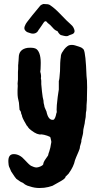

<svg xmlns="http://www.w3.org/2000/svg" viewBox="-20 -862 497 963"><path d="M198 -842Q223 -842 230 -837Q254 -821 279 -795Q320 -752 332 -742.5Q344 -733 349.5 -721.5Q355 -710 354 -704Q353 -698 349 -694.5Q345 -691 336.5 -688.5Q328 -686 321 -682Q314 -678 290 -685Q280 -685 268 -706Q256 -709 244 -723.5Q232 -738 219 -747Q213 -756 208 -755.5Q203 -755 198.5 -748Q194 -741 188.5 -733Q183 -725 180.5 -721.5Q178 -718 175 -714Q170 -705 168 -703Q152 -686 122 -699Q113 -701 105.5 -710.5Q98 -720 107 -737Q107 -742 141 -784Q175 -826 179 -830Q184 -838 198 -842ZM264 -312Q264 -326 265 -335Q270 -384 272.5 -397Q275 -410 275 -413V-456Q278 -460 281 -505Q281 -553 285 -576Q285 -591 295 -604Q308 -626 326 -635H327Q342 -639 357.5 -634Q373 -629 375 -628.5Q377 -628 380.5 -626.5Q384 -625 385.5 -624.5Q387 -624 389.5 -622.5Q392 -621 393.5 -619.5Q395 -618 397 -616.5Q399 -615 400 -613Q410 -593 414 -481Q417 -463 417 -423.5Q417 -384 416 -370V-360Q414 -342 414 -333V-326Q414 -307 411 -297Q411 -274 406 -254Q406 -246 401.5 -228.5Q397 -211 397 -200Q398 -195 388 -158Q390 -154 381 -127Q381 -116 374 -101.5Q367 -87 362 -73.5Q357 -60 356 -58Q350 -27 324 9L308 25Q310 27 303 34Q297 41 243 70Q242 71 222.5 76Q203 81 178 81Q153 81 130 73Q116 70 105 63Q100 58 91 53Q86 53 62 35Q58 32 36 -2Q29 -18 28.5 -19.5Q28 -21 25.5 -26Q23 -31 22 -49Q20 -89 49 -89Q79 -89 105 -59Q113 -51 115 -48.5Q117 -46 124.5 -39Q132 -32 136.5 -30Q141 -28 148.5 -25Q156 -22 163 -22Q170 -22 181.5 -26.5Q193 -31 197 -38Q197 -48 208.5 -64Q220 -80 221 -82Q224 -96 227 -102Q233 -119 237 -147Q239 -149 233 -172Q233 -176 216.5 -181.5Q200 -187 188 -188Q168 -184 137 -208Q124 -218 121 -223.5Q118 -229 115.5 -231Q113 -233 111 -238Q90 -273 90 -283L86 -293Q86 -303 78 -311Q78 -313 75 -347Q68 -373 68 -394V-410L69 -431Q67 -439 70 -463V-501L71 -516V-537Q72 -538 72 -547L73 -557Q73 -567 74 -573Q74 -615 118 -622Q152 -625 164 -615Q187 -595 184 -532Q184 -514 182 -502Q188 -483 185 -469Q187 -462 187 -455V-440Q187 -436 190.5 -403Q194 -370 198 -358Q198 -345 202 -333Q202 -325 213 -303Q222 -258 247 -261Q257 -263 263 -295Q266 -298 264 -312Z"/></svg>

Font: Caveat Brush
Style: Regular
Weight: 400
Designer: Pablo Impallari
Foundry: Creative Lab NY
Version: Version 1.096; ttfautohint (v1.3)